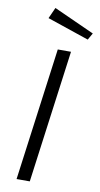

<svg xmlns="http://www.w3.org/2000/svg" viewBox="-102 -985 538 1030"><g transform="rotate(10 167.0 -470.0)"><path d="M113 -940 86 -880 313 -803 334 -840ZM164 -723 67 0H139L236 -723Z"/></g></svg>

Font: United Sans Light
Style: Italic
Weight: 300
Italic angle: -8°
Designer: Pablo Impallari, Rodrigo Fuenzalida (Modified by Dan O. Williams)
Version: Version 1.000;PS 001.000;hotconv 1.0.88;makeotf.lib2.5.64775